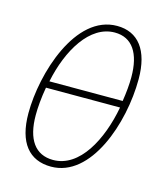

<svg xmlns="http://www.w3.org/2000/svg" viewBox="-88 -607 597 686"><g transform="rotate(15 210.5 -263.5)"><path d="M163 10C310 10 385 -209 385 -373C385 -480 340 -537 262 -537C108 -537 36 -301 36 -154C36 -45 82 10 163 10ZM350 -283H79C104 -404 168 -512 260 -512C325 -512 358 -461 358 -373C358 -346 355 -315 350 -283ZM164 -15C98 -15 63 -64 63 -154C63 -182 66 -219 73 -258H347C324 -134 262 -15 164 -15Z"/></g></svg>

Font: Noto Sans Condensed Thin
Style: Italic
Weight: 100
Width: 3
Italic angle: -12°
Designer: Monotype Design Team
Foundry: Monotype Imaging Inc.
Version: Version 2.013